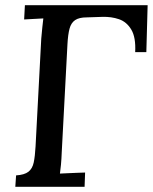

<svg xmlns="http://www.w3.org/2000/svg" viewBox="-20 -720 589 740"><path d="M39 0 42 -44Q74 -46 89.5 -58Q105 -70 110 -94Q115 -118 117 -155L139 -571Q141 -593 143 -613.5Q145 -634 147 -649Q130 -648 109.5 -647Q89 -646 73 -645L76 -700H549L544 -519H501Q504 -576 486 -606Q468 -636 438.5 -646Q409 -656 375 -655L314 -653Q285 -653 269.5 -642.5Q254 -632 248 -609.5Q242 -587 240 -550L218 -134Q217 -107 215 -85.5Q213 -64 211 -51Q226 -52 243.5 -52.5Q261 -53 278 -54Q295 -55 308 -55L306 0Z"/></svg>

Font: Lora Medium
Style: Italic
Weight: 500
Italic angle: -3°
Designer: Olga Karpushina, Alexei Vanyashin (Cyrillic)
Foundry: Cyreal
Version: Version 3.004